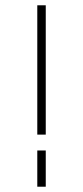

<svg xmlns="http://www.w3.org/2000/svg" viewBox="-20 -706 313 726"><path d="M121 -197V-686H153V-197ZM121 0V-137H153V0Z"/></svg>

Font: AXENEO7
Style: Regular
Weight: 400
Designer: Hector Gatti, Simon Guibord
Foundry: Omnibus-Type, Jean-Christophe Thérien
Version: Version 1.000